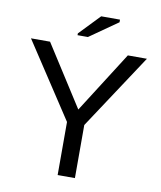

<svg xmlns="http://www.w3.org/2000/svg" viewBox="-93 -941 854 1016"><g transform="rotate(10 333.5 -433.5)"><path d="M379.4 -285.2 645 -688H542.5L334 -360.4L124.5 -688H22L286.6 -285.2V0H379.4ZM261.7 -747.1H317.4L468.8 -853V-867.2H367.7L261.7 -756.8Z"/></g></svg>

Font: Arimo
Style: Regular
Weight: 400
Designer: Steve Matteson
Foundry: Monotype Imaging Inc.
Version: Version 1.32